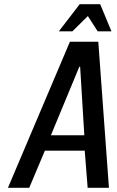

<svg xmlns="http://www.w3.org/2000/svg" viewBox="-20 -900 560 920"><path d="M18 0 315 -700H451L502 0H400L386 -178H195L120 0ZM224 -252H384L364 -580H360ZM262 -750 362 -880H460L514 -750H448L401 -823L327 -750Z"/></svg>

Font: Cuprum Medium
Style: Italic
Weight: 500
Italic angle: -10°
Version: Version 3.000